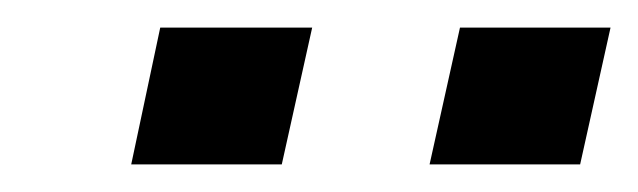

<svg xmlns="http://www.w3.org/2000/svg" viewBox="-20 -725 462 139"><path d="M291 -606 313 -705H422L400 -606ZM75 -606 96 -705H206L184 -606Z"/></svg>

Font: Saira SemiExpanded SemiBold
Style: Italic
Weight: 600
Width: 6
Italic angle: -12°
Designer: Hector Gatti with collaboration of the Omnibus-Type team
Foundry: Omnibus-Type
Version: Version 1.101